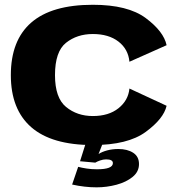

<svg xmlns="http://www.w3.org/2000/svg" viewBox="-20 -616 785 824"><path d="M378.5 6.5Q202 6.5 114.2 -70Q26.5 -146.5 26.5 -293.5Q26.5 -443 114.2 -519.2Q202 -595.5 378.5 -595.5Q529 -595.5 605.8 -538.2Q682.5 -481 695 -422L535.5 -351Q530.5 -405 488.5 -437.5Q446.5 -470 378.5 -470Q310.5 -470 263.2 -432.2Q216 -394.5 216 -293.5Q216 -196 263.5 -157Q311 -118 378.5 -118Q446.5 -118 488.5 -151.5Q530.5 -185 535.5 -236L695 -162Q682.5 -106.5 605.5 -50Q528.5 6.5 378.5 6.5ZM394.5 188Q343.5 188 289.5 176L315.5 100Q330.5 104 351.2 107.2Q372 110.5 396 110.5Q464.5 110.5 464.5 84Q464.5 68 435.5 68Q422.5 68 409.2 72.8Q396 77.5 389 82L323.5 76L347.5 0H420.5L403 45Q417.5 35.5 439.8 29.5Q462 23.5 487.5 23.5Q527 23.5 551.8 39.8Q576.5 56 576.5 88Q576.5 121 549.2 143.2Q522 165.5 480 176.8Q438 188 394.5 188Z"/></svg>

Font: Anybody ExtraExpanded Regular
Style: Bold
Weight: 700
Width: 8
Designer: Tyler Finck
Foundry: Etcetera Type Company
Version: Version 1.010; ttfautohint (v1.8.3) -l 8 -r 50 -G 200 -x 14 